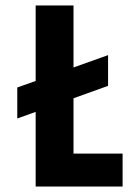

<svg xmlns="http://www.w3.org/2000/svg" viewBox="-20 -680 477 700"><path d="M43 -361 374 -479V-367L43 -248ZM110 0V-660H248V0ZM141 0V-120H427V0Z"/></svg>

Font: Bricolage Grotesque 24pt Condensed
Style: Bold
Weight: 700
Width: 3
Designer: Mathieu Triay
Foundry: Atelier Triay
Version: Version 1.001;gftools[0.9.33.dev8+g029e19f]